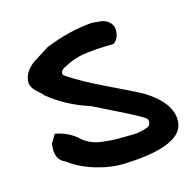

<svg xmlns="http://www.w3.org/2000/svg" viewBox="-83 -541 709 695"><g transform="rotate(-15 271.5 -193.5)"><path d="M66 -70Q68 -74 75 -85Q82 -96 85 -102Q137 -93 173 -58Q188 -46 205 -39Q222 -32 243.5 -29.5Q265 -27 279 -26Q293 -25 319.5 -25.5Q346 -26 357 -26Q385 -26 414 -37Q424 -41 426 -52Q428 -63 420 -70Q401 -84 321.5 -123Q242 -162 237 -165Q151 -192 85 -246Q80 -253 68.5 -262.5Q57 -272 50 -281.5Q43 -291 41 -303Q40 -342 79 -372L142 -412Q235 -449 319 -455Q321 -455 330.5 -454Q340 -453 341.5 -453Q343 -453 351 -452Q359 -451 361 -450Q363 -449 369 -447Q375 -445 377.5 -442.5Q380 -440 384 -436.5Q388 -433 390.5 -428.5Q393 -424 395 -418Q401 -383 376 -361Q371 -361 344 -360Q317 -359 309 -358.5Q301 -358 279 -355.5Q257 -353 245 -350Q233 -347 217 -341Q201 -335 187 -327Q173 -322 168.5 -311Q164 -300 180 -292Q227 -260 317 -217Q407 -174 439 -156Q528 -100 528 -34Q528 60 301 68Q251 70 194 53Q137 36 97 5Q57 -10 66 -70Z"/></g></svg>

Font: Excalifont
Style: Regular
Weight: 400
Designer: Your Own Font Foundry (Virgil); Ján Filípek / DizajnDesign (Excalifont, modifications)
Foundry: Your Own Font Foundry (Virgil); Ján Filípek / DizajnDesign (Excalifont, modifications)
Version: Version 1.000;Glyphs 3.2 (3227)